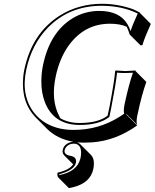

<svg xmlns="http://www.w3.org/2000/svg" viewBox="-20 -678 807 1002"><path d="M550.8 -117.2Q577.1 -255.4 581.1 -307.1L584 -310.1Q585.9 -310.1 634.3 -307.1Q634.3 -307.1 687 -310.1L687.5 -307.1L743.7 -250.5Q719.2 -182.6 697.8 -80.6L696.3 -74.2Q689.5 -39.1 696.3 -26.4L639.6 -83L639.2 -80.1L695.8 -23.4Q584 56.2 460.9 64.9Q440.9 66.4 420.4 66.4Q400.9 66.4 383.3 64.9Q392.1 68.8 398.4 74.2L455.1 130.9Q477.1 154.3 466.8 204.6Q451.2 277.8 358.9 299.8Q349.1 302.2 339.4 303.7L283.2 247.1Q277.3 238.3 280.3 223.1Q341.3 209.5 361.8 179.7L314 131.8Q304.7 120.6 307.1 105Q313.5 75.7 346.2 64.9Q355 62.5 363.3 62Q279.3 47.4 225.6 -5.4L169.4 -62Q88.9 -142.6 101.1 -274.9Q103 -296.4 107.4 -316.9Q147.5 -504.4 291 -596.2Q389.2 -657.7 510.7 -658.2Q564.9 -658.2 614.7 -647Q664.6 -635.7 687 -624L709.5 -612.8L710.9 -609.9L767.1 -553.2Q735.4 -482.4 726.1 -451.7Q724.6 -446.8 723.6 -442.4L713.4 -441.4L656.7 -498Q649.9 -521.5 641.1 -538.6Q606.4 -554.2 553.7 -554.2Q420.9 -554.2 338.4 -440.4Q291 -374 271 -280.3Q244.1 -155.3 290.5 -69.3Q293 -64.5 295.4 -60.5Q338.4 -36.1 396.5 -36.1Q493.2 -36.6 541.5 -74.2ZM560.5 -115.2 550.8 -68.4 547.9 -65.9Q495.6 -25.9 396.5 -25.9Q259.3 -25.9 213.4 -147Q195.3 -195.3 195.8 -253.9Q195.8 -296.9 204.6 -338.9Q240.7 -509.8 357.9 -582Q421.4 -620.6 497.1 -621.1Q604 -621.1 645 -551.8Q654.8 -535.2 661.6 -516.1Q671.4 -547.4 698.7 -607.4Q617.7 -647.5 510.7 -647.9Q342.3 -647.9 230 -533.7Q145.5 -446.8 117.2 -314.9Q88.4 -180.2 157.7 -89.8Q208 -25.9 294.9 -6.8Q328.1 0 363.8 0Q495.6 0 603.5 -68.4Q616.2 -76.2 627.9 -84.5Q623.5 -101.6 629.9 -132.8L631.3 -139.2Q652.3 -237.3 673.8 -298.3Q655.8 -296.9 634.3 -296.9Q608.9 -296.9 590.8 -298.8Q585.9 -247.1 560.5 -115.2ZM366.2 71.8Q333.5 71.8 319.8 98.1Q317.9 103 316.9 106.9Q314.5 127.9 342.3 134.3Q381.8 139.2 376.5 169.9Q376 171.4 376 171.9Q368.7 206.5 303.7 227.1Q295.9 229.5 289.1 231.4Q289.1 234.9 289.1 235.8Q381.8 218.3 399.4 149.9Q399.9 147.5 400.4 146Q412.1 82.5 375.5 72.8Q371.1 71.8 366.2 71.8Z"/></svg>

Font: Linux Biolinum Shadow O
Style: Italic
Weight: 400
Italic angle: -12°
Designer: Philipp H. Poll
Foundry: Philipp H. Poll
Version: Version 0.6.2